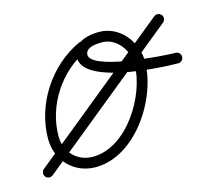

<svg xmlns="http://www.w3.org/2000/svg" viewBox="-89 -343 478 427"><g transform="rotate(-15 150.0 -129.5)"><path d="M119.3 -260.4C119.3 -260.4 119.3 -260.4 119.3 -260.4C47.5 -227.1 -2.3 -150.4 -2.3 -71.2C-2.3 -21.8 34.3 16.7 84.2 16.7C177.2 16.7 250.6 -98.2 250.6 -182.5C250.6 -227.5 215.9 -272 169 -272C145.8 -272 117.4 -266.9 108.7 -242C108.7 -242 108.7 -242 108.7 -242C108.7 -242 108.7 -242 108.7 -242C82.3 -168.1 280.3 -159.1 321 -159C327.6 -159 333 -164.3 333 -171C333 -177.6 327.7 -183 321 -183C295.4 -183.1 117.2 -194.4 131.3 -234C131.3 -234 131.3 -234 131.3 -234C131.3 -234 131.3 -234 131.3 -234C135.9 -247.1 157.6 -248 169 -248C202.5 -248 226.6 -214.2 226.6 -182.5C226.6 -111.7 163.5 -7.3 84.2 -7.3C47.5 -7.3 21.7 -34.9 21.7 -71.2C21.7 -141.1 66 -209.2 129.4 -238.6C135.4 -241.4 138 -248.5 135.3 -254.5C132.5 -260.5 125.3 -263.1 119.3 -260.4ZM313.3 -272.1C309.1 -277.2 301.6 -278 296.4 -273.8C188.1 -185.6 79.8 -97.5 -28.6 -9.3C-33.7 -5.1 -34.5 2.4 -30.3 7.6C-26.1 12.7 -18.6 13.5 -13.4 9.3C-13.4 9.3 -13.4 9.3 -13.4 9.3C94.9 -78.9 203.2 -167 311.6 -255.2C316.7 -259.4 317.5 -266.9 313.3 -272.1Z"/></g></svg>

Font: FRB American Cursive Guidelines Light
Style: Italic
Weight: 300
Italic angle: -25°
Version: Version 2.0;Modular Font Editor K font №1